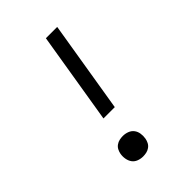

<svg xmlns="http://www.w3.org/2000/svg" viewBox="-218 -831 936 936"><g transform="rotate(-45 250.0 -363.5)"><path d="M198 -260 276 -735H354L276 -260ZM204 8Q187 8 171.5 2Q156 -4 147 -16.5Q138 -29 135 -46Q132 -63 135 -80Q137 -91 142.5 -102Q148 -113 158.5 -120.5Q169 -128 181 -130.5Q193 -133 204 -133Q221 -133 236.5 -127Q252 -121 261.5 -108.5Q271 -96 273.5 -79Q276 -62 273 -45Q271 -34 265.5 -23Q260 -12 249.5 -4.5Q239 3 227 5.5Q215 8 204 8Z"/></g></svg>

Font: Iosevka Custom
Style: Italic
Weight: 400
Italic angle: -9°
Monospace: yes
Designer: Belleve Invis
Foundry: Belleve Invis
Version: Version 30.3.3; ttfautohint (v1.8.3)